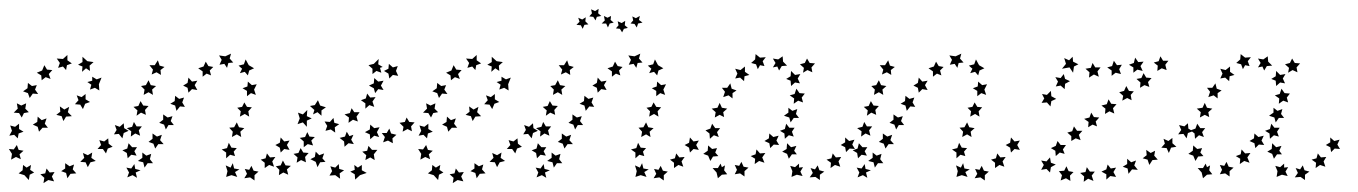

<svg xmlns="http://www.w3.org/2000/svg" viewBox="-35 -415 3062 433"><path d="M39 -134 49 -140 50 -152 59 -144 70 -148 66 -136 73 -127H61L53 -118L50 -129ZM92 -156 101 -163 100 -175 110 -168 121 -174 118 -162 127 -153 114 -152 108 -142 104 -153ZM134 -180 142 -189 138 -200 149 -196 158 -203V-191L168 -185L157 -181L152 -169L146 -179ZM168 -213 171 -224 162 -230 173 -233V-242L183 -236L194 -240L188 -225L189 -211L179 -217ZM168 -255 159 -261 150 -253 151 -265 141 -269 151 -275V-287L162 -277L176 -275L167 -267ZM127 -272 116 -268 114 -257 107 -265 96 -262 100 -273 93 -283 107 -282 117 -291V-279ZM83 -257 75 -248 79 -237 68 -241 59 -234 58 -245 48 -251 60 -256 65 -268 71 -258ZM48 -223 44 -213 51 -203 39 -204 32 -194 28 -205 17 -209 27 -216 28 -228 37 -221ZM24 -182 22 -170 30 -162 19 -160 14 -150 8 -160 -4 -161 5 -170 3 -182 13 -177ZM8 -136V-124L18 -118L7 -114L5 -103L-3 -111L-14 -109L-8 -120L-12 -132L-1 -129ZM3 -88 7 -77 18 -75 9 -67 12 -56 1 -61 -10 -55 -8 -68 -15 -79 -4 -78ZM17 -43 25 -37 35 -43 33 -32 42 -26 32 -21 30 -9 20 -20 7 -24 16 -31ZM56 -22 67 -24 70 -35 77 -26 88 -27 82 -17 87 -6 74 -9 63 -2 65 -14ZM103 -29 112 -35V-47L122 -40L132 -44L129 -33L137 -24L124 -23L117 -13L114 -25ZM146 -50 155 -59 152 -70 163 -65 173 -71 171 -59 181 -52 169 -49 163 -38 158 -49ZM185 -79 193 -88 189 -99 200 -96 209 -103 210 -91 219 -84 208 -80 204 -69 197 -79ZM222 -112 228 -122 224 -133 235 -129 244 -137 245 -126 255 -120 244 -115 241 -103 233 -113Z M618 -98 612 -88 618 -77 606 -79 598 -71 596 -82 586 -88 596 -93 598 -105 606 -96ZM586 -61 579 -51 583 -39 572 -43 562 -36V-48L553 -55L564 -58L567 -69L574 -60ZM548 -28 539 -20V-8L529 -15L516 -13L522 -23L517 -34L527 -32L532 -41L537 -30ZM500 -16 487 -20 475 -16 478 -29 474 -42 485 -37 490 -47 493 -35 505 -33 495 -27ZM475 -58V-71L465 -78L477 -81L481 -93L487 -82L499 -81L492 -73L495 -63L484 -66ZM488 -106 490 -118 482 -127 493 -128 499 -139 504 -128 516 -126 507 -118 509 -106 499 -112ZM506 -152 508 -164 500 -172 511 -174 516 -184 522 -174 533 -173 525 -164 527 -152 517 -158ZM522 -198V-210L512 -216L523 -220L524 -231L533 -223L544 -225L538 -213L542 -201L531 -205ZM524 -245 517 -253 506 -250 511 -260 503 -267 515 -270 519 -281 526 -268 538 -261 527 -256ZM491 -274 480 -273 477 -262 471 -271 460 -269 465 -280 459 -290 473 -288 486 -294 483 -283ZM446 -264 438 -256 441 -245 431 -249 422 -242V-254L412 -261L424 -265L429 -276L435 -266ZM410 -233 404 -223 410 -212 398 -214 390 -206 388 -217 378 -222 388 -228 390 -240 398 -231ZM380 -195 376 -184 382 -174 371 -175 363 -165 360 -177 349 -181 359 -187 360 -199 369 -192ZM354 -153 350 -142 357 -133H345L339 -123L335 -134L324 -138L333 -145V-157L343 -150ZM330 -111 326 -99 334 -90H322L315 -80L311 -91L300 -95L309 -102V-114L319 -107ZM306 -68 303 -56 310 -47H298L291 -37L288 -49L276 -52L286 -59V-71L295 -64ZM274 -14 264 -20 252 -15 256 -26 250 -37 261 -35 268 -45 270 -34 282 -31 271 -26ZM253 -58 251 -70 241 -76 252 -80 255 -92 263 -83H274L268 -74L273 -64L261 -66ZM260 -107 261 -119 251 -126 263 -129 267 -140 273 -130H285L278 -121L281 -109L270 -114ZM273 -154 275 -166 266 -174 277 -176 282 -187 288 -177 300 -176 292 -167 294 -156 283 -161ZM289 -201 291 -213 283 -221 294 -223 300 -234 305 -223 317 -221 308 -213 310 -201 300 -207ZM307 -247 310 -258 302 -268H314L321 -279L325 -267L336 -264L327 -257L328 -246L318 -252Z M900 -139 892 -130 894 -119 884 -124 873 -118 875 -129 866 -138 878 -140 882 -150 888 -140ZM859 -111 850 -103 851 -92 840 -98 829 -94 833 -106 826 -115H837L843 -125L847 -114ZM763 -90 751 -92 742 -84 741 -96 731 -104 743 -107 747 -118 753 -108 762 -111 757 -100ZM721 -116 711 -123 699 -120 703 -131 697 -141 709 -140 717 -149 719 -138 730 -135 720 -128ZM690 -154 681 -162 671 -157 674 -167 664 -176 675 -178 682 -189 687 -177 700 -173 690 -166ZM658 -167 657 -153 668 -148 657 -143V-129L648 -139L636 -135L641 -148L637 -161L648 -157ZM658 -117 663 -107 675 -106 667 -98 671 -87 659 -90 650 -83V-96L641 -104L653 -106ZM677 -73 685 -65 696 -69 692 -58 699 -50 687 -49 681 -38 677 -50 665 -56 675 -61ZM710 -40 721 -37 729 -45 730 -34 741 -31 731 -24 732 -12 721 -20 708 -19 714 -29ZM755 -28 765 -32 764 -43 772 -37 781 -43V-31L792 -25L777 -20L766 -10L765 -22ZM789 -54 791 -65 782 -73 793 -75 796 -86 804 -77H816L808 -67L810 -54L800 -60ZM800 -101 799 -112 788 -117 799 -123 800 -134 809 -126 821 -128 815 -117 820 -106 809 -109ZM811 -205 808 -216 797 -222 808 -227 809 -239 818 -231 830 -233 824 -222 830 -212 818 -214ZM805 -248V-260L796 -268L808 -271L819 -282L818 -270L828 -264L822 -262L825 -251L814 -255ZM862 -266 858 -255 863 -244 851 -246 843 -238 841 -249 831 -255 841 -260 842 -271 851 -263ZM812 -196 805 -186 809 -174 798 -178 789 -170V-182L779 -189L790 -193L793 -204L800 -195ZM776 -162 769 -152 772 -141 761 -145 751 -138 752 -150 742 -157 754 -160 758 -171 764 -162ZM661 -70 653 -61 655 -49 644 -54 634 -48 636 -60 627 -68 638 -70 643 -81 649 -71ZM621 -41 612 -33 615 -21 604 -26 594 -20 595 -32 587 -40 598 -42 603 -53 609 -42Z M962 -134 972 -140 973 -152 982 -144 993 -148 989 -136 996 -127H984L976 -118L973 -129ZM1015 -156 1024 -163 1023 -175 1033 -168 1044 -174 1041 -162 1050 -153 1037 -152 1031 -142 1027 -153ZM1057 -180 1065 -189 1061 -200 1072 -196 1081 -203V-191L1091 -185L1080 -181L1075 -169L1069 -179ZM1091 -213 1094 -224 1085 -230 1096 -233V-242L1106 -236L1117 -240L1111 -225L1112 -211L1102 -217ZM1091 -255 1082 -261 1073 -253 1074 -265 1064 -269 1074 -275V-287L1085 -277L1099 -275L1090 -267ZM1050 -272 1039 -268 1037 -257 1030 -265 1019 -262 1023 -273 1016 -283 1030 -282 1040 -291V-279ZM1006 -257 998 -248 1002 -237 991 -241 982 -234 981 -245 971 -251 983 -256 988 -268 994 -258ZM971 -223 967 -213 974 -203 962 -204 955 -194 951 -205 940 -209 950 -216 951 -228 960 -221ZM947 -182 945 -170 953 -162 942 -160 937 -150 931 -160 919 -161 928 -170 926 -182 936 -177ZM931 -136V-124L941 -118L930 -114L928 -103L920 -111L909 -109L915 -120L911 -132L922 -129ZM926 -88 930 -77 941 -75 932 -67 935 -56 924 -61 913 -55 915 -68 908 -79 919 -78ZM940 -43 948 -37 958 -43 956 -32 965 -26 955 -21 953 -9 943 -20 930 -24 939 -31ZM979 -22 990 -24 993 -35 1000 -26 1011 -27 1005 -17 1010 -6 997 -9 986 -2 988 -14ZM1026 -29 1035 -35V-47L1045 -40L1055 -44L1052 -33L1060 -24L1047 -23L1040 -13L1037 -25ZM1069 -50 1078 -59 1075 -70 1086 -65 1096 -71 1094 -59 1104 -52 1092 -49 1086 -38 1081 -49ZM1108 -79 1116 -88 1112 -99 1123 -96 1132 -103 1133 -91 1142 -84 1131 -80 1127 -69 1120 -79ZM1145 -112 1151 -122 1147 -133 1158 -129 1167 -137 1168 -126 1178 -120 1167 -115 1164 -103 1156 -113Z M1541 -98 1535 -88 1541 -77 1529 -79 1521 -71 1519 -82 1509 -88 1519 -93 1521 -105 1529 -96ZM1509 -61 1502 -51 1506 -39 1495 -43 1485 -36V-48L1476 -55L1487 -58L1490 -69L1497 -60ZM1471 -28 1462 -20V-8L1452 -15L1439 -13L1445 -23L1440 -34L1450 -32L1455 -41L1460 -30ZM1423 -16 1410 -20 1398 -16 1401 -29 1397 -42 1408 -37 1413 -47 1416 -35 1428 -33 1418 -27ZM1398 -58V-71L1388 -78L1400 -81L1404 -93L1410 -82L1422 -81L1415 -73L1418 -63L1407 -66ZM1411 -106 1413 -118 1405 -127 1416 -128 1422 -139 1427 -128 1439 -126 1430 -118 1432 -106 1422 -112ZM1429 -152 1431 -164 1423 -172 1434 -174 1439 -184 1445 -174 1456 -173 1448 -164 1450 -152 1440 -158ZM1445 -198V-210L1435 -216L1446 -220L1447 -231L1456 -223L1467 -225L1461 -213L1465 -201L1454 -205ZM1447 -245 1440 -253 1429 -250 1434 -260 1426 -267 1438 -270 1442 -281 1449 -268 1461 -261 1450 -256ZM1414 -274 1403 -273 1400 -262 1394 -271 1383 -269 1388 -280 1382 -290 1396 -288 1409 -294 1406 -283ZM1369 -264 1361 -256 1364 -245 1354 -249 1345 -242V-254L1335 -261L1347 -265L1352 -276L1358 -266ZM1333 -233 1327 -223 1333 -212 1321 -214 1313 -206 1311 -217 1301 -222 1311 -228 1313 -240 1321 -231ZM1303 -195 1299 -184 1305 -174 1294 -175 1286 -165 1283 -177 1272 -181 1282 -187 1283 -199 1292 -192ZM1277 -153 1273 -142 1280 -133H1268L1262 -123L1258 -134L1247 -138L1256 -145V-157L1266 -150ZM1253 -111 1249 -99 1257 -90H1245L1238 -80L1234 -91L1223 -95L1232 -102V-114L1242 -107ZM1229 -68 1226 -56 1233 -47H1221L1214 -37L1211 -49L1199 -52L1209 -59V-71L1218 -64ZM1197 -14 1187 -20 1175 -15 1179 -26 1173 -37 1184 -35 1191 -45 1193 -34 1205 -31 1194 -26ZM1176 -58 1174 -70 1164 -76 1175 -80 1178 -92 1186 -83H1197L1191 -74L1196 -64L1184 -66ZM1183 -107 1184 -119 1174 -126 1186 -129 1190 -140 1196 -130H1208L1201 -121L1204 -109L1193 -114ZM1196 -154 1198 -166 1189 -174 1200 -176 1205 -187 1211 -177 1223 -176 1215 -167 1217 -156 1206 -161ZM1212 -201 1214 -213 1206 -221 1217 -223 1223 -234 1228 -223 1240 -221 1231 -213 1233 -201 1223 -207ZM1230 -247 1233 -258 1225 -268H1237L1244 -279L1248 -267L1259 -264L1250 -257L1251 -246L1241 -252ZM1321 -379 1311 -377 1308 -369 1303 -377 1294 -378 1300 -385 1298 -394 1307 -390 1315 -395 1314 -385ZM1414 -364 1404 -362 1401 -353 1396 -361 1387 -362 1393 -369 1391 -378 1399 -374 1408 -379 1406 -370ZM1349 -364 1340 -362 1336 -353 1332 -362H1322L1329 -369L1327 -379L1335 -375L1343 -379L1342 -370ZM1381 -352 1372 -350 1368 -342 1363 -350 1354 -351 1360 -358 1358 -367 1367 -363 1375 -368 1374 -358ZM1292 -360 1283 -359 1279 -350 1275 -358 1265 -359 1272 -366 1269 -375 1278 -371 1286 -376 1285 -367Z M1809 -42 1813 -31 1824 -28 1814 -21V-9L1804 -16L1791 -15L1798 -25L1793 -36L1803 -33ZM1767 -46V-37L1776 -38L1770 -28L1775 -18L1762 -21L1750 -16L1752 -29L1747 -41L1758 -38ZM1590 -46 1593 -38 1600 -42 1598 -31 1605 -22 1593 -21 1584 -13 1581 -26 1572 -36H1584ZM1637 -50 1642 -39 1653 -37 1644 -29V-17L1634 -24L1622 -22L1627 -32L1622 -43L1632 -41ZM1843 -69 1850 -60 1862 -61 1856 -51 1860 -39 1848 -43 1838 -36 1839 -48 1829 -55 1840 -58ZM1671 -78 1679 -69 1691 -70 1684 -60 1689 -48 1677 -52 1667 -45 1668 -57 1658 -63 1669 -67ZM1562 -87 1571 -79 1582 -81 1578 -71 1585 -63 1573 -62 1567 -52 1562 -64 1551 -68 1561 -75ZM1740 -92 1749 -83 1761 -86 1756 -75 1762 -67H1751L1744 -57L1740 -68L1729 -73L1739 -79ZM1871 -105 1880 -97 1892 -100 1887 -89 1893 -79 1881 -80 1873 -72 1871 -83 1861 -88 1871 -94ZM1700 -114 1709 -106 1721 -109 1716 -98 1722 -88 1710 -89 1702 -81 1700 -92 1689 -97 1699 -103ZM1738 -136 1745 -127H1757L1751 -118L1755 -107L1744 -110L1735 -102L1734 -114L1724 -120L1735 -124ZM1571 -136 1578 -126H1589L1582 -117L1586 -106L1575 -110L1566 -102L1565 -114L1556 -121L1567 -125ZM1743 -172 1752 -165 1763 -169 1760 -158 1767 -149H1755L1748 -139L1745 -150L1733 -154L1743 -161ZM1588 -183 1593 -172 1605 -170 1596 -162 1598 -151 1588 -156 1577 -150 1579 -162 1570 -170 1583 -172ZM1761 -215 1768 -205 1780 -204 1773 -195 1776 -184 1765 -188 1755 -181 1756 -193 1746 -200 1757 -203ZM1612 -227 1615 -215 1626 -211 1617 -205V-193L1608 -200L1596 -196L1600 -208L1593 -217H1605ZM1749 -255 1758 -246 1770 -248 1764 -238 1769 -227 1758 -229 1749 -221 1748 -233 1738 -237 1748 -243ZM1645 -265V-253L1655 -246L1644 -243L1643 -232L1634 -240L1623 -238L1628 -249L1623 -260L1635 -257ZM1785 -283 1791 -273 1803 -272 1795 -263 1797 -252 1786 -257 1776 -251 1778 -262 1769 -270 1780 -273ZM1730 -288 1731 -276 1740 -267 1728 -266 1722 -256 1718 -265 1708 -263 1714 -273 1708 -283 1720 -281ZM1669 -293 1679 -285 1692 -286 1685 -277 1689 -266 1679 -268 1674 -259 1670 -270 1659 -273 1668 -281Z M2265 -98 2259 -88 2265 -77 2253 -79 2245 -71 2243 -82 2233 -88 2243 -93 2245 -105 2253 -96ZM2233 -61 2226 -51 2230 -39 2219 -43 2209 -36V-48L2200 -55L2211 -58L2214 -69L2221 -60ZM2195 -28 2186 -20V-8L2176 -15L2163 -13L2169 -23L2164 -34L2174 -32L2179 -41L2184 -30ZM2147 -16 2134 -20 2122 -16 2125 -29 2121 -42 2132 -37 2137 -47 2140 -35 2152 -33 2142 -27ZM2122 -58V-71L2112 -78L2124 -81L2128 -93L2134 -82L2146 -81L2139 -73L2142 -63L2131 -66ZM2135 -106 2137 -118 2129 -127 2140 -128 2146 -139 2151 -128 2163 -126 2154 -118 2156 -106 2146 -112ZM2153 -152 2155 -164 2147 -172 2158 -174 2163 -184 2169 -174 2180 -173 2172 -164 2174 -152 2164 -158ZM2169 -198V-210L2159 -216L2170 -220L2171 -231L2180 -223L2191 -225L2185 -213L2189 -201L2178 -205ZM2171 -245 2164 -253 2153 -250 2158 -260 2150 -267 2162 -270 2166 -281 2173 -268 2185 -261 2174 -256ZM2138 -274 2127 -273 2124 -262 2118 -271 2107 -269 2112 -280 2106 -290 2120 -288 2133 -294 2130 -283ZM2093 -264 2085 -256 2088 -245 2078 -249 2069 -242V-254L2059 -261L2071 -265L2076 -276L2082 -266ZM2057 -233 2051 -223 2057 -212 2045 -214 2037 -206 2035 -217 2025 -222 2035 -228 2037 -240 2045 -231ZM2027 -195 2023 -184 2029 -174 2018 -175 2010 -165 2007 -177 1996 -181 2006 -187 2007 -199 2016 -192ZM2001 -153 1997 -142 2004 -133H1992L1986 -123L1982 -134L1971 -138L1980 -145V-157L1990 -150ZM1977 -111 1973 -99 1981 -90H1969L1962 -80L1958 -91L1947 -95L1956 -102V-114L1966 -107ZM1953 -68 1950 -56 1957 -47H1945L1938 -37L1935 -49L1923 -52L1933 -59V-71L1942 -64ZM1921 -14 1911 -20 1899 -15 1903 -26 1897 -37 1908 -35 1915 -45 1917 -34 1929 -31 1918 -26ZM1900 -58 1898 -70 1888 -76 1899 -80 1902 -92 1910 -83H1921L1915 -74L1920 -64L1908 -66ZM1907 -107 1908 -119 1898 -126 1910 -129 1914 -140 1920 -130H1932L1925 -121L1928 -109L1917 -114ZM1920 -154 1922 -166 1913 -174 1924 -176 1929 -187 1935 -177 1947 -176 1939 -167 1941 -156 1930 -161ZM1936 -201 1938 -213 1930 -221 1941 -223 1947 -234 1952 -223 1964 -221 1955 -213 1957 -201 1947 -207ZM1954 -247 1957 -258 1949 -268H1961L1968 -279L1972 -267L1983 -264L1974 -257L1975 -246L1965 -252Z M2314 -183 2320 -193 2315 -203 2326 -201 2335 -210 2336 -198 2347 -192 2336 -187 2334 -175 2326 -184ZM2346 -220 2351 -231 2345 -241 2357 -239 2364 -248 2367 -237 2378 -232 2367 -226 2366 -214 2357 -222ZM2365 -284 2376 -279 2384 -287 2385 -276 2397 -270 2387 -265 2385 -251 2377 -263 2360 -260 2369 -271ZM2413 -260 2425 -262 2429 -273 2435 -263H2447L2440 -254L2443 -242L2432 -247L2421 -240L2422 -252ZM2462 -263 2473 -266 2477 -278 2484 -268 2495 -269 2489 -259 2493 -248 2481 -251 2472 -244V-256ZM2511 -269 2522 -273 2525 -285 2532 -275 2544 -276 2537 -266 2542 -255 2530 -258 2521 -251V-263ZM2600 -278 2593 -269 2596 -257 2585 -261 2575 -255 2576 -267 2567 -274 2578 -277 2582 -288 2588 -278ZM2562 -239 2554 -230 2557 -219 2546 -223 2536 -217 2537 -229 2528 -237 2539 -239 2544 -250 2550 -240ZM2522 -209 2515 -201 2517 -189 2507 -194 2496 -188 2498 -199 2489 -207 2500 -210 2505 -221 2511 -210ZM2483 -180 2475 -171 2478 -159 2467 -164 2457 -158 2458 -170 2449 -177 2461 -180 2465 -191 2471 -181ZM2444 -150 2436 -141 2439 -130 2429 -134 2419 -128 2420 -140 2410 -147 2422 -150 2426 -161 2432 -151ZM2406 -120 2398 -111 2402 -99 2391 -103 2381 -97V-108L2372 -116L2383 -119L2387 -130L2394 -120ZM2369 -88 2362 -78 2366 -68 2355 -71 2346 -63 2345 -75 2335 -81 2346 -86 2350 -97 2357 -88ZM2353 -29 2365 -30 2370 -40 2375 -29 2386 -27 2378 -19 2379 -7 2369 -13 2357 -8 2360 -20ZM2401 -25 2413 -27 2416 -38 2423 -28H2434L2427 -19L2431 -7L2419 -12L2409 -5L2410 -17ZM2449 -28 2460 -33 2463 -44 2470 -35 2482 -37 2476 -27 2482 -16 2469 -18 2460 -10V-22ZM2497 -39 2507 -45V-57L2516 -49L2527 -53L2523 -42L2531 -32L2518 -33L2510 -23L2508 -35ZM2542 -58 2551 -65 2550 -77 2560 -70 2570 -75 2568 -64 2576 -55 2564 -54 2557 -43 2553 -55ZM2584 -82 2592 -91 2589 -102 2600 -97 2609 -104V-92L2618 -84L2606 -82L2601 -70L2596 -81ZM2622 -112 2629 -122 2624 -133 2636 -130 2644 -137 2645 -125 2655 -119 2644 -115 2641 -103 2634 -113ZM2313 -32 2319 -43 2313 -53 2325 -51 2333 -60 2335 -48 2346 -44 2335 -38 2333 -26 2325 -34Z M2903 -42 2907 -31 2918 -28 2908 -21V-9L2898 -16L2885 -15L2892 -25L2887 -36L2897 -33ZM2861 -46V-37L2870 -38L2864 -28L2869 -18L2856 -21L2844 -16L2846 -29L2841 -41L2852 -38ZM2684 -46 2687 -38 2694 -42 2692 -31 2699 -22 2687 -21 2678 -13 2675 -26 2666 -36H2678ZM2731 -50 2736 -39 2747 -37 2738 -29V-17L2728 -24L2716 -22L2721 -32L2716 -43L2726 -41ZM2937 -69 2944 -60 2956 -61 2950 -51 2954 -39 2942 -43 2932 -36 2933 -48 2923 -55 2934 -58ZM2765 -78 2773 -69 2785 -70 2778 -60 2783 -48 2771 -52 2761 -45 2762 -57 2752 -63 2763 -67ZM2656 -87 2665 -79 2676 -81 2672 -71 2679 -63 2667 -62 2661 -52 2656 -64 2645 -68 2655 -75ZM2834 -92 2843 -83 2855 -86 2850 -75 2856 -67H2845L2838 -57L2834 -68L2823 -73L2833 -79ZM2965 -105 2974 -97 2986 -100 2981 -89 2987 -79 2975 -80 2967 -72 2965 -83 2955 -88 2965 -94ZM2794 -114 2803 -106 2815 -109 2810 -98 2816 -88 2804 -89 2796 -81 2794 -92 2783 -97 2793 -103ZM2832 -136 2839 -127H2851L2845 -118L2849 -107L2838 -110L2829 -102L2828 -114L2818 -120L2829 -124ZM2665 -136 2672 -126H2683L2676 -117L2680 -106L2669 -110L2660 -102L2659 -114L2650 -121L2661 -125ZM2837 -172 2846 -165 2857 -169 2854 -158 2861 -149H2849L2842 -139L2839 -150L2827 -154L2837 -161ZM2682 -183 2687 -172 2699 -170 2690 -162 2692 -151 2682 -156 2671 -150 2673 -162 2664 -170 2677 -172ZM2855 -215 2862 -205 2874 -204 2867 -195 2870 -184 2859 -188 2849 -181 2850 -193 2840 -200 2851 -203ZM2706 -227 2709 -215 2720 -211 2711 -205V-193L2702 -200L2690 -196L2694 -208L2687 -217H2699ZM2843 -255 2852 -246 2864 -248 2858 -238 2863 -227 2852 -229 2843 -221 2842 -233 2832 -237 2842 -243ZM2739 -265V-253L2749 -246L2738 -243L2737 -232L2728 -240L2717 -238L2722 -249L2717 -260L2729 -257ZM2879 -283 2885 -273 2897 -272 2889 -263 2891 -252 2880 -257 2870 -251 2872 -262 2863 -270 2874 -273ZM2824 -288 2825 -276 2834 -267 2822 -266 2816 -256 2812 -265 2802 -263 2808 -273 2802 -283 2814 -281ZM2763 -293 2773 -285 2786 -286 2779 -277 2783 -266 2773 -268 2768 -259 2764 -270 2753 -273 2762 -281Z"/></svg>

Font: Santa christmas start
Style: Regular
Weight: 400
Designer: MUHAMMAD YONI
Version: Version 001.000